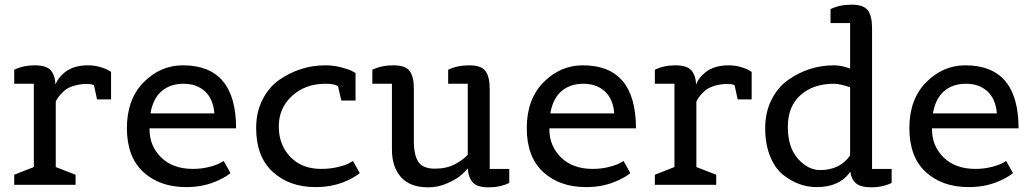

<svg xmlns="http://www.w3.org/2000/svg" viewBox="-20 -792 4426 823"><path d="M304 0H41V-43L125 -76V-433H41V-493Q80 -512 129 -512Q178 -512 197 -491Q216 -470 218 -429Q228 -459 259 -483Q296 -512 357 -512Q384 -512 408.5 -505Q433 -498 444 -491L456 -484V-366H396L383 -426Q377 -432 350 -432Q323 -432 298 -424.5Q273 -417 259 -406Q231 -382 219 -357V-76L304 -43Z M778 10Q665 10 594.5 -54.5Q524 -119 524 -243Q524 -367 596 -439.5Q668 -512 764 -512Q992 -512 992 -242H621V-237Q621 -166 671 -117Q721 -68 807 -68Q844 -68 877 -76.5Q910 -85 925 -94L939 -102L968 -50Q965 -48 959.5 -43.5Q954 -39 936 -29Q918 -19 897 -11Q844 10 778 10ZM625 -306H899Q894 -368 858.5 -400.5Q823 -433 766.5 -433Q710 -433 673 -401.5Q636 -370 625 -306Z M1332 10Q1221 10 1149.5 -55Q1078 -120 1078 -243Q1078 -311 1105 -364.5Q1132 -418 1176 -449Q1267 -512 1375 -512Q1408 -512 1440 -504Q1472 -496 1488 -488L1504 -479V-361H1443L1429 -422Q1415 -433 1375 -433Q1289 -433 1232 -381Q1175 -329 1175 -250Q1175 -171 1224.5 -119.5Q1274 -68 1356 -68Q1396 -68 1430.5 -76.5Q1465 -85 1479 -94L1493 -102L1522 -50Q1519 -48 1513.5 -43.5Q1508 -39 1490 -29Q1472 -19 1452 -11Q1398 10 1332 10Z M2163 -68V-8Q2124 11 2075 11Q2026 11 2007 -9.5Q1988 -30 1985 -70Q1972 -55 1955 -40Q1938 -25 1898.5 -7Q1859 11 1816 11Q1738 11 1699 -32.5Q1660 -76 1660 -151V-433H1576V-493Q1615 -512 1666.5 -512Q1718 -512 1736 -487.5Q1754 -463 1754 -413V-186Q1754 -127 1773.5 -98Q1793 -69 1844 -69Q1895 -69 1931 -88.5Q1967 -108 1985 -129V-433H1901V-493Q1940 -512 1991.5 -512Q2043 -512 2061 -487.5Q2079 -463 2079 -413V-68Z M2492 10Q2379 10 2308.5 -54.5Q2238 -119 2238 -243Q2238 -367 2310 -439.5Q2382 -512 2478 -512Q2706 -512 2706 -242H2335V-237Q2335 -166 2385 -117Q2435 -68 2521 -68Q2558 -68 2591 -76.5Q2624 -85 2639 -94L2653 -102L2682 -50Q2679 -48 2673.5 -43.5Q2668 -39 2650 -29Q2632 -19 2611 -11Q2558 10 2492 10ZM2339 -306H2613Q2608 -368 2572.5 -400.5Q2537 -433 2480.5 -433Q2424 -433 2387 -401.5Q2350 -370 2339 -306Z M3050 0H2787V-43L2871 -76V-433H2787V-493Q2826 -512 2875 -512Q2924 -512 2943 -491Q2962 -470 2964 -429Q2974 -459 3005 -483Q3042 -512 3103 -512Q3130 -512 3154.5 -505Q3179 -498 3190 -491L3202 -484V-366H3142L3129 -426Q3123 -432 3096 -432Q3069 -432 3044 -424.5Q3019 -417 3005 -406Q2977 -382 2965 -357V-76L3050 -43Z M3802 -68V-8Q3763 11 3716.5 11Q3670 11 3649.5 -6Q3629 -23 3625 -56Q3579 10 3481 10Q3402 10 3335 -44Q3301 -72 3280.5 -123.5Q3260 -175 3260 -243Q3260 -311 3287 -364.5Q3314 -418 3358 -449Q3447 -512 3555 -512Q3587 -512 3624 -498V-693H3540V-753Q3579 -772 3630.5 -772Q3682 -772 3700 -747.5Q3718 -723 3718 -673V-68ZM3555 -433Q3466 -433 3411.5 -384.5Q3357 -336 3357 -248Q3357 -160 3400.5 -111.5Q3444 -63 3495 -63Q3581 -63 3624 -126V-418Q3579 -433 3555 -433Z M4132 10Q4019 10 3948.5 -54.5Q3878 -119 3878 -243Q3878 -367 3950 -439.5Q4022 -512 4118 -512Q4346 -512 4346 -242H3975V-237Q3975 -166 4025 -117Q4075 -68 4161 -68Q4198 -68 4231 -76.5Q4264 -85 4279 -94L4293 -102L4322 -50Q4319 -48 4313.5 -43.5Q4308 -39 4290 -29Q4272 -19 4251 -11Q4198 10 4132 10ZM3979 -306H4253Q4248 -368 4212.5 -400.5Q4177 -433 4120.5 -433Q4064 -433 4027 -401.5Q3990 -370 3979 -306Z"/></svg>

Font: Belgrano
Style: Regular
Weight: 400
Version: Version 1.002